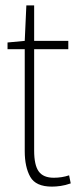

<svg xmlns="http://www.w3.org/2000/svg" viewBox="-20 -684 283 714"><path d="M173 10Q113 10 92.5 -26.5Q72 -63 72 -122V-501H8V-526L72 -532L78 -664H107V-532H234V-501H107V-124Q107 -70 124 -46.5Q141 -23 180 -23Q210 -23 237 -32L243 -2Q223 5 205.5 7.5Q188 10 173 10Z"/></svg>

Font: Georama Condensed ExtraLight
Style: Regular
Weight: 200
Width: 3
Designer: Jean-Baptiste Levee
Foundry: Production Type
Version: Version 1.000